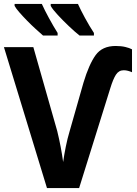

<svg xmlns="http://www.w3.org/2000/svg" viewBox="-20 -953 695 973"><path d="M607 -597Q582 -597 567.5 -574.5Q553 -552 539 -506L381 0H218L0 -714H149L270 -289Q290 -207 300 -132Q305 -168 313.5 -210Q322 -252 332 -285L403 -534Q431 -627 464.5 -673.5Q498 -720 566 -720Q594 -720 615 -715Q636 -710 649 -703V-587Q640 -591 629 -594Q618 -597 607 -597ZM375 -933Q388 -904 410.5 -862.5Q433 -821 456 -786V-773H383Q359 -792 329 -820.5Q299 -849 273 -877Q247 -905 237 -923V-933ZM192 -933Q206 -902 228 -861.5Q250 -821 272 -786V-773H198Q182 -787 160.5 -806.5Q139 -826 117.5 -848Q96 -870 78.5 -890Q61 -910 54 -923V-933Z"/></svg>

Font: Noto Sans SemiCondensed
Style: Bold
Weight: 700
Width: 4
Designer: Monotype Design Team
Foundry: Monotype Imaging Inc.
Version: Version 2.013; ttfautohint (v1.8.4.7-5d5b)